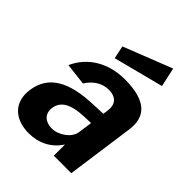

<svg xmlns="http://www.w3.org/2000/svg" viewBox="-217 -870 994 994"><g transform="rotate(45 280.0 -373.0)"><path d="M170 10C242 10 305 -21 344 -82V0H472L524 -373C538 -473 488 -540 325 -540C202 -540 108 -480 66 -385L186 -371C220 -424 264 -443 304 -443C358 -443 383 -413 376 -363L372 -335L309 -332C123 -328 32 -268 16 -153C1 -48 70 10 170 10ZM195 -651 210 -580 485 -651 462 -756ZM236 -92C190 -92 156 -120 163 -168C172 -235 240 -251 309 -254L361 -256L350 -177C343 -133 288 -92 236 -92Z"/></g></svg>

Font: Cheyenne Sans
Style: Bold Italic
Weight: 700
Italic angle: -8.13011°
Designer: The Public Sans project authors (U.S. Web Design System), Libre Franklin designed by Pablo Impallari and Rodrigo Fuenzal
Foundry: The Cheyenne Sans Project Authors
Version: Version 2.007